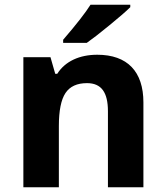

<svg xmlns="http://www.w3.org/2000/svg" viewBox="-20 -786 697 806"><path d="M344.2 -606C367.2 -622.1 399.4 -647 440.4 -680.7C481 -713.9 509.8 -738.8 526.9 -755.9V-766.1H359.9C339.4 -733.4 301.3 -684.1 245.1 -619.1V-606ZM582 -356C582 -485.4 515.1 -556.2 388.2 -556.2C314 -556.2 253.4 -528.8 220.2 -476.1H211.9L191.9 -545.9H78.1V0H227.1V-256.8C227.1 -321.3 236.3 -367.7 254.9 -395.5C273.4 -423.3 303.7 -437 345.2 -437C406.2 -437 433.1 -397.5 433.1 -318.8V0H582Z"/></svg>

Font: Noto Reveo Sans
Style: Bold
Weight: 700
Designer: Monotype Design team
Foundry: Monotype Imaging Inc.
Version: Version 1.04